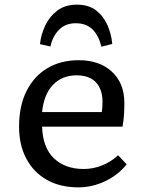

<svg xmlns="http://www.w3.org/2000/svg" viewBox="-20 -792 615 826"><path d="M317 14Q239 14 182 -18Q125 -50 93.5 -109Q62 -168 62 -247Q62 -336 94 -400Q126 -464 183.5 -498.5Q241 -533 319 -533Q408 -533 461.5 -483.5Q515 -434 515 -349Q515 -323 513.5 -298.5Q512 -274 507 -247H161Q164 -156 212.5 -110.5Q261 -65 340 -65Q381 -65 419.5 -80.5Q458 -96 488 -124L525 -85Q488 -39 432.5 -12.5Q377 14 317 14ZM161 -310H418Q421 -330 421 -353Q421 -408 392.5 -438Q364 -468 309 -468Q248 -468 208.5 -427.5Q169 -387 161 -310ZM311 -772Q361 -772 393 -747.5Q425 -723 442 -684.5Q459 -646 463 -603L416 -591Q404 -641 377 -666.5Q350 -692 306 -692Q261 -692 233.5 -663.5Q206 -635 197 -592L152 -602Q156 -642 174 -681Q192 -720 226 -746Q260 -772 311 -772Z"/></svg>

Font: Literata 7pt
Style: Regular
Weight: 400
Designer: Latin by Veronika Burian and Jose Scaglione. Greek by Irene Vlachou. Cyrillic by Vera Evstafieva.
Foundry: TypeTogether
Version: Version 3.002